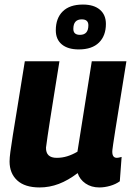

<svg xmlns="http://www.w3.org/2000/svg" viewBox="-20 -813 588 843"><path d="M154 10Q89 10 55.5 -21Q22 -52 22 -104Q22 -120 25.5 -146Q29 -172 36.5 -220Q44 -268 57 -346Q70 -424 89 -544H241Q226 -451 216 -388.5Q206 -326 199.5 -284.5Q193 -243 189 -215.5Q185 -188 182 -165Q181 -120 229 -120Q253 -120 275.5 -127Q298 -134 320 -147L383 -544H535Q517 -431 505 -358Q493 -285 486.5 -243Q480 -201 477 -181Q474 -161 473.5 -155Q473 -149 473 -147Q473 -120 493 -120Q496 -120 501.5 -121Q507 -122 514 -124L506 -17Q488 -4 463.5 3Q439 10 416 10Q381 10 355.5 -7.5Q330 -25 321 -53Q279 -21 238 -5.5Q197 10 154 10ZM326 -596Q278 -596 251.5 -618Q225 -640 225 -680Q225 -733 255.5 -763Q286 -793 344 -793Q392 -793 418.5 -770.5Q445 -748 445 -708Q445 -656 414.5 -626Q384 -596 326 -596ZM331 -660Q368 -660 368 -702Q368 -728 339 -728Q302 -728 302 -686Q302 -660 331 -660Z"/></svg>

Font: Georama
Style: Bold Italic
Weight: 700
Italic angle: -9°
Designer: Jean-Baptiste Levee
Foundry: Production Type
Version: Version 1.000